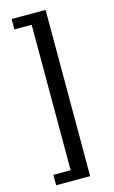

<svg xmlns="http://www.w3.org/2000/svg" viewBox="-129 -735 559 945"><g transform="rotate(-15 150.5 -262.5)"><path d="M33.8 161V108H121.8V-633H33.8V-686H207V161Z"/></g></svg>

Font: Chivo Medium
Style: Regular
Weight: 500
Designer: Hector Gatti
Foundry: Omnibus-Type
Version: Version 2.002